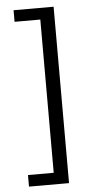

<svg xmlns="http://www.w3.org/2000/svg" viewBox="-56 -717 432 869"><g transform="rotate(-5 160.0 -282.5)"><path d="M39.8 -682.7H221.7V118.7H39.8V66.1H156.7V-630.1H39.8Z"/></g></svg>

Font: Ancizar Sans Thin
Style: Regular
Weight: 100
Designer: Cesar Puertas, Viviana Monsalve, Julian Moncada, Julian Prieto, Jose Castro, Mariel Hernandez, Felipe Aragon, Sara Alarc
Version: Version 8.100